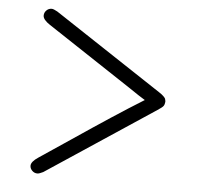

<svg xmlns="http://www.w3.org/2000/svg" viewBox="-47 -614 738 698"><g transform="rotate(5 322.5 -264.5)"><path d="M87 10Q87 -5 113 -22Q151 -47 227 -98.5Q303 -150 364 -190Q425 -230 480 -264Q460 -276 422 -302L113 -506Q87 -523 87 -538Q87 -549 95 -557Q103 -565 114 -565Q121 -565 135 -557L529 -297Q540 -290 546 -284Q552 -278 553 -275Q554 -272 554.5 -268.5Q555 -265 555 -264Q554 -254 550 -248.5Q546 -243 529 -232L135 29Q121 36 114 36Q103 36 95 28Q87 20 87 10Z"/></g></svg>

Font: Coval
Style: ExtraLight
Weight: 250
Foundry: Context Ltd
Version: Version 001.000